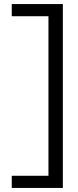

<svg xmlns="http://www.w3.org/2000/svg" viewBox="-20 -720 387 947"><path d="M290 -700V207H38V147H219V-640H38V-700Z"/></svg>

Font: Red Hat Display Variable
Style: Regular
Weight: 400
Designer: Pentagram, MCKL
Foundry: Pentagram, MCKL
Version: Version 1.021